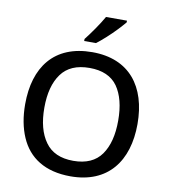

<svg xmlns="http://www.w3.org/2000/svg" viewBox="-100 -1025 985 1119"><g transform="rotate(10 392.5 -465.5)"><path d="M560.1 -940.9H436C412.1 -897.5 364.3 -829.6 335 -793V-780.8H404.8C420.9 -793 439 -808.1 460 -827.1C480.5 -845.7 500 -864.7 518.1 -883.8C536.1 -902.8 549.8 -918.5 560.1 -930.7ZM725.1 -357.9C725.1 -579.6 613.3 -725.1 394 -725.1C167.5 -725.1 60.1 -577.6 60.1 -358.9C60.1 -285.2 72.3 -220.2 96.2 -165C144 -54.2 242.2 9.8 393.1 9.8C613.3 9.8 725.1 -137.2 725.1 -357.9ZM173.8 -357.9C173.8 -443.4 191.4 -510.3 227.1 -559.1C262.2 -607.4 317.9 -631.8 394 -631.8C469.7 -631.8 524.9 -607.4 559.6 -559.1C593.8 -510.3 610.8 -443.4 610.8 -357.9C610.8 -272.5 593.8 -205.6 559.1 -156.2C524.4 -106.9 468.8 -82 393.1 -82C317.4 -82 262.2 -106.9 227.1 -156.2C191.4 -205.6 173.8 -272.5 173.8 -357.9Z"/></g></svg>

Font: Noto Reveo Sans
Style: Regular
Weight: 500
Designer: Monotype Design Team
Foundry: Monotype Imaging Inc.
Version: Version 2.007